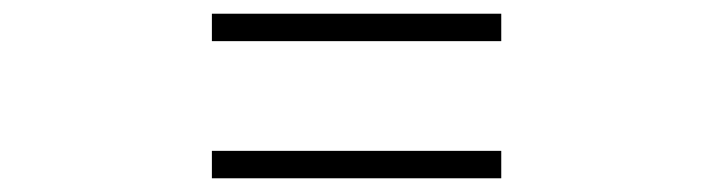

<svg xmlns="http://www.w3.org/2000/svg" viewBox="-20 -520 1040 280"><path d="M711 -460V-500H289V-460ZM711 -260V-300H289V-260Z"/></svg>

Font: Noto Serif JP Light
Style: Regular
Weight: 300
Designer: Ryoko NISHIZUKA 西塚涼子 (kana & ideographs); Frank Grießhammer (Latin, Greek & Cyrillic); Wenlong ZHANG 张文龙 (bopomofo); San
Foundry: Adobe
Version: Version 2.001;hotconv 1.1.0;makeotfexe 2.6.0